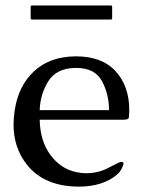

<svg xmlns="http://www.w3.org/2000/svg" viewBox="-20 -678 530 713"><path d="M98.6 -657.7H391.6Q396.5 -657.7 396.5 -652.8V-610.8Q396.5 -605.5 391.6 -605.5H98.6Q93.8 -605.5 93.8 -610.8V-652.8Q93.8 -657.7 98.6 -657.7ZM384.8 -269Q384.8 -328.6 358.4 -377.2Q332 -425.8 263.2 -425.8H257.8Q189 -423.8 159.2 -376Q129.4 -328.1 127.4 -269ZM262.2 -468.8Q358.4 -468.8 409.2 -413.6Q460 -358.4 460 -269Q459.5 -249.5 458.5 -241.5Q457.5 -233.4 438.5 -233.4H127.4Q128.9 -154.3 167.5 -102.3Q206.1 -50.3 264.6 -38.6Q281.7 -34.7 299.3 -34.7Q345.7 -34.7 384.5 -55.7Q423.3 -76.7 429.4 -76.7Q435.5 -76.7 437 -75.4Q438.5 -74.2 438.5 -69.6Q438.5 -64.9 432.4 -53.2Q426.3 -41.5 422.6 -37.6Q418.9 -33.7 416 -30.8Q362.8 15.1 271.5 15.1Q143.6 14.2 79.6 -66.9Q30.3 -129.4 30.3 -215.3Q30.3 -241.2 34.7 -269Q48.3 -359.4 106.7 -413.6Q165 -467.8 260.3 -468.8Z"/></svg>

Font: Caudex
Style: Regular
Weight: 400
Version: Version 1.04